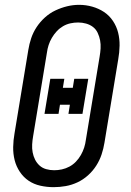

<svg xmlns="http://www.w3.org/2000/svg" viewBox="-20 -766 540 794"><path d="M202 8Q174 8 147 2Q120 -4 98.5 -18.5Q77 -33 62 -55.5Q47 -78 40.5 -104Q34 -130 34.5 -158Q35 -186 40 -214L97 -559Q101 -584 109 -608Q117 -632 131.5 -654Q146 -676 166 -694Q186 -712 209.5 -723Q233 -734 257.5 -740Q282 -746 307 -746Q335 -746 361.5 -738.5Q388 -731 410 -716.5Q432 -702 447 -679.5Q462 -657 468.5 -631Q475 -605 474.5 -577Q474 -549 469 -521L412 -176Q408 -151 400 -127Q392 -103 378 -81Q364 -59 344 -41Q324 -23 300.5 -12Q277 -1 252 3.5Q227 8 202 8ZM204 -62Q220 -62 236 -65.5Q252 -69 267 -77Q282 -85 294 -97.5Q306 -110 314.5 -125Q323 -140 328 -155.5Q333 -171 335 -187L392 -532Q395 -549 396 -566Q397 -583 394 -599Q391 -615 384 -630Q377 -645 364.5 -654.5Q352 -664 336 -668.5Q320 -673 303 -673Q287 -673 271 -669.5Q255 -666 240.5 -657.5Q226 -649 214.5 -636.5Q203 -624 194.5 -609.5Q186 -595 181 -579.5Q176 -564 174 -548L117 -203Q114 -186 113 -169Q112 -152 115 -136Q118 -120 125 -106Q132 -92 143.5 -81.5Q155 -71 171 -66.5Q187 -62 204 -62ZM164 -295 188 -440H246L240 -403H281L287 -440H345L321 -295H263L269 -333H228L222 -295Z"/></svg>

Font: Iosevka Curly Slab Oblique
Style: Regular
Weight: 400
Italic angle: -9°
Monospace: yes
Designer: Belleve Invis
Foundry: Belleve Invis
Version: Version 11.1.0; ttfautohint (v1.8.3)